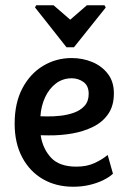

<svg xmlns="http://www.w3.org/2000/svg" viewBox="-20 -706 489 730"><path d="M117.6 -686H183.7L247 -631.1L310.3 -686H377.4L382 -677.3L261.3 -526.4H232.7L113.1 -677.8ZM258 4Q193.3 4 143.2 -24.9Q93.1 -53.8 64.4 -107.8Q35.7 -161.8 35.7 -235.7Q35.7 -314.6 65.2 -370.4Q94.6 -426.1 144 -455.7Q193.3 -485.3 252.5 -485.3Q294 -485.3 330.4 -470.3Q366.8 -455.3 389.9 -425.5Q413 -395.8 413 -351.1Q413 -303.9 391.5 -272.7Q370 -241.5 333.7 -223.7Q297.5 -205.9 253.8 -198.3Q210 -190.8 165.1 -191.3L134.6 -191.8Q142.5 -140.6 174 -106.5Q205.5 -72.4 270.8 -72.4Q310.1 -72.4 339.6 -86.1Q369 -99.8 389.4 -116.8L409.5 -45.5Q395.8 -32.6 372.8 -21.2Q349.8 -9.8 320.5 -2.9Q291.3 4 258 4ZM133.7 -263.9 159 -263.4Q182.3 -262.9 209.7 -265.9Q237 -268.9 261.4 -277.6Q285.8 -286.3 301.5 -303.6Q317.2 -321 317.2 -349Q317.2 -380.1 297.3 -394.3Q277.4 -408.4 253.1 -408.4Q218.6 -408.4 192.6 -388.6Q166.6 -368.8 151.4 -335.9Q136.2 -303 133.7 -263.9Z"/></svg>

Font: Kreon Light
Style: Regular
Weight: 300
Designer: Julia Petretta
Foundry: Julia Petretta and Eli Heuer
Version: Version 2.002